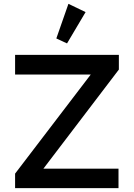

<svg xmlns="http://www.w3.org/2000/svg" viewBox="-20 -980 698 1000"><path d="M336.4 -960 425.8 -917 329.1 -753.9 273.4 -779.8ZM58.6 -75.7 452.6 -591.8H58.6V-694.3H599.1V-617.7L206.1 -101.6H597.2V0H58.6Z"/></svg>

Font: Anta
Style: Regular
Weight: 400
Designer: Sergej Lebedev
Foundry: Sergej Lebedev
Version: Version 1.000; ttfautohint (v1.8.4.7-5d5b)